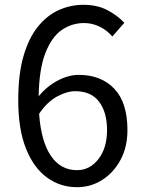

<svg xmlns="http://www.w3.org/2000/svg" viewBox="-20 -767 595 800"><path d="M293 -387Q259 -387 218 -365Q177 -343 143 -293Q151 -179 191.5 -118.5Q232 -58 301 -58Q354 -58 390 -104Q426 -150 426 -225Q426 -299 393 -343Q360 -387 293 -387ZM301 13Q231 13 175.5 -27.5Q120 -68 88 -148.5Q56 -229 56 -350Q56 -458 78 -533.5Q100 -609 138 -656Q176 -703 225 -725Q274 -747 327 -747Q384 -747 426 -725.5Q468 -704 498 -672L448 -615Q426 -641 395 -656Q364 -671 330 -671Q280 -671 238 -642.5Q196 -614 169.5 -547Q143 -480 141 -366Q175 -407 220 -431Q265 -455 308 -455Q401 -455 456 -397.5Q511 -340 511 -225Q511 -154 482 -100.5Q453 -47 405.5 -17Q358 13 301 13Z"/></svg>

Font: Source Han Sans SC
Style: Regular
Weight: 400
Designer: Ryoko NISHIZUKA 西塚涼子 (kana, bopomofo & ideographs); Paul D. Hunt (Latin, Greek & Cyrillic); Sandoll Communications 산돌커뮤니
Foundry: Adobe
Version: Version 2.002;hotconv 1.0.116;makeotfexe 2.5.65601; ttfautoh